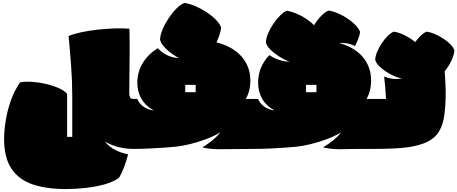

<svg xmlns="http://www.w3.org/2000/svg" viewBox="-20 -987 3121 1310"><path d="M791 227Q756 253 696.5 270Q637 287 567 295Q497 303 428 303Q299 303 204.5 271.5Q110 240 59 165Q8 90 8 -39Q8 -93 18.5 -161Q29 -229 53 -298Q77 -367 117 -425Q153 -432 201 -428.5Q249 -425 297 -413.5Q345 -402 383.5 -384.5Q422 -367 438 -346V-53H473V-330Q473 -434 465 -541.5Q457 -649 448 -741Q483 -756 534.5 -767Q586 -778 644.5 -784.5Q703 -791 760 -793Q817 -795 863 -791Q865 -712 864.5 -629.5Q864 -547 863 -474.5Q862 -402 862 -353Q862 -333 867.5 -322.5Q873 -312 889 -312V29Q837 29 786.5 16Q736 3 695 -22Q724 15 767 36.5Q810 58 854 66Q843 111 825 157Q807 203 791 227Z M1361 19Q1374 11 1396 -4.5Q1418 -20 1442 -40.5Q1466 -61 1484 -85Q1443 -59 1387 -38Q1331 -17 1275 -3.5Q1219 10 1178 14Q1149 17 1100 20.5Q1051 24 994.5 26.5Q938 29 886 29L887 -312H917Q928 -283 957 -261Q986 -239 1030 -233Q973 -264 945 -313Q917 -362 917 -422Q917 -496 954 -557Q991 -618 1057 -658Q1082 -630 1117 -612Q1152 -594 1201 -590Q1154 -616 1116.5 -650.5Q1079 -685 1072 -716Q1073 -748 1089.5 -787Q1106 -826 1131 -863.5Q1156 -901 1184.5 -929.5Q1213 -958 1239 -967Q1272 -962 1310.5 -946Q1349 -930 1385.5 -906.5Q1422 -883 1450 -855.5Q1478 -828 1489 -799Q1486 -775 1477.5 -749Q1469 -723 1457 -698Q1569 -669 1628.5 -601Q1688 -533 1688 -437Q1688 -401 1680 -369.5Q1672 -338 1657 -312H1713V29Q1676 29 1610 30Q1544 31 1470 31Q1433 31 1405 27Q1377 23 1361 19ZM1244 -358H1315V-408H1244Z M1741 -312Q1752 -283 1781 -261Q1810 -239 1854 -233Q1797 -264 1769 -313Q1741 -362 1741 -422Q1741 -531 1818 -611Q1878 -569 1957 -566Q1922 -578 1886.5 -600.5Q1851 -623 1825 -648.5Q1799 -674 1794 -698Q1795 -725 1809 -758.5Q1823 -792 1845 -824.5Q1867 -857 1891.5 -881.5Q1916 -906 1938 -914Q1967 -909 2001 -895Q2035 -881 2067 -860Q2099 -839 2122 -815Q2144 -850 2171 -878Q2198 -906 2222 -915Q2251 -911 2284 -897Q2317 -883 2348.5 -862.5Q2380 -842 2403.5 -818Q2427 -794 2437 -770Q2434 -746 2424.5 -722Q2415 -698 2402 -673Q2356 -697 2294 -694Q2400 -664 2456 -597Q2512 -530 2512 -437Q2512 -401 2504 -369.5Q2496 -338 2481 -312H2537V29Q2513 29 2474 29Q2435 29 2388.5 29.5Q2342 30 2294 31Q2257 31 2230 27Q2203 23 2184 19Q2198 10 2220.5 -5Q2243 -20 2266.5 -40.5Q2290 -61 2308 -85Q2267 -59 2211 -38Q2155 -17 2099 -3.5Q2043 10 2002 14Q1973 17 1924 20.5Q1875 24 1818.5 26.5Q1762 29 1710 29L1712 -312ZM2068 -358H2139V-408H2068Z M2534 29 2535 -312H2614Q2612 -351 2608.5 -390Q2605 -429 2601 -465Q2666 -439 2723 -453Q2699 -455 2669.5 -468Q2640 -481 2612 -499.5Q2584 -518 2564 -539Q2544 -560 2540 -580Q2541 -604 2553.5 -634Q2566 -664 2585 -692.5Q2604 -721 2626 -742.5Q2648 -764 2668 -771Q2701 -766 2741.5 -746Q2782 -726 2813 -700Q2831 -725 2851.5 -744.5Q2872 -764 2891 -771Q2925 -766 2964.5 -746.5Q3004 -727 3037 -699.5Q3070 -672 3081 -643Q3077 -608 3058.5 -570Q3040 -532 3014 -501Q3017 -462 3019 -421Q3021 -380 3021 -363Q3021 -269 3011.5 -201.5Q3002 -134 2975.5 -90Q2949 -46 2897 -20Q2845 6 2760 18Q2718 24 2656 26.5Q2594 29 2534 29Z"/></svg>

Font: Oi
Style: Regular
Weight: 400
Designer: Kostas Bartsokas, Mohamad Dakak
Foundry: Foundry5
Version: Version 4.000